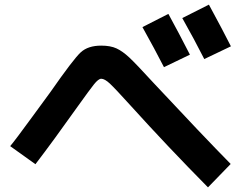

<svg xmlns="http://www.w3.org/2000/svg" viewBox="-20 -830 1040 829"><path d="M800 -594 688 -540Q648 -618 595 -713L707 -770Q752 -688 800 -594ZM977 -630 862 -575Q820 -658 767 -752L882 -810Q946 -692 977 -630ZM24 -199Q46 -225 120 -326.5Q194 -428 198 -433Q297 -575 328.5 -604Q360 -633 417 -633Q457 -633 483 -621Q509 -609 538 -582Q567 -555 643 -472Q855 -245 976 -122L878 -21Q705 -196 543 -375Q477 -448 454.5 -469Q432 -490 417 -490Q405 -490 385.5 -465.5Q366 -441 316 -371Q211 -223 133 -121Z"/></svg>

Font: Mplus 1p Bold
Style: Bold
Weight: 700
Version: Version 1.061